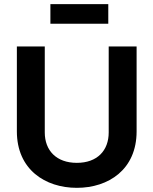

<svg xmlns="http://www.w3.org/2000/svg" viewBox="-20 -893 737 922"><path d="M61 -670V-262C61 -79 197 9 349 9C501 9 636 -79 636 -262V-670H502V-257C502 -170 447 -111 349 -111C251 -111 195 -170 195 -257V-670ZM222 -779H500V-873H222Z"/></svg>

Font: LT Wave Alt Bold
Style: Regular
Weight: 700
Designer: Daniel Lyons
Version: Version 2.5 (Glyphs App)